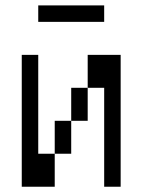

<svg xmlns="http://www.w3.org/2000/svg" viewBox="-20 -708 540 728"><path d="M375 -625V-687.5H125V-625ZM62.5 -500Q62.5 -500 62.5 0H187.5Q187.5 0 187.5 -125H125Q125 -125 125 -500ZM375 -375Q375 -375 375 0H437.5Q437.5 0 437.5 -500H312.5Q312.5 -500 312.5 -375H250Q250 -375 250 -250H187.5Q187.5 -250 187.5 -125H250Q250 -125 250 -250H312.5Q312.5 -250 312.5 -375Z"/></svg>

Font: BFUnifontExMono
Style: Regular
Weight: 500
Version: Version 15.0.06